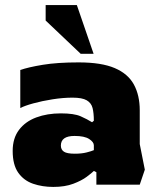

<svg xmlns="http://www.w3.org/2000/svg" viewBox="-20 -727 631 757"><path d="M190 10Q147 10 110.5 -2.5Q74 -15 52 -46Q30 -77 30 -132Q30 -182 55 -215Q80 -248 123 -264Q166 -280 220 -280Q272 -280 298 -268.5Q324 -257 343 -245L350 -251Q350 -281 345 -301Q340 -321 322 -331.5Q304 -342 266 -342Q229 -342 187.5 -335.5Q146 -329 111.5 -319.5Q77 -310 60 -301V-451Q91 -462 148.5 -471.5Q206 -481 290 -481Q380 -481 432.5 -458.5Q485 -436 508 -393.5Q531 -351 531 -292V-159L551 -58L531 1H360V-48L350 -53Q342 -45 322 -30Q302 -15 269 -2.5Q236 10 190 10ZM275 -121Q302 -121 321.5 -126Q341 -131 350 -135V-154Q350 -167 331.5 -179Q313 -191 274 -191Q220 -191 220 -153Q220 -137 232 -129Q244 -121 275 -121ZM298 -515 160 -646V-707H283L349 -515Z"/></svg>

Font: Rowdies
Style: Regular
Weight: 400
Designer: Jaikishan Patel
Version: Version 1.000; ttfautohint (v1.8.3)